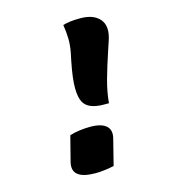

<svg xmlns="http://www.w3.org/2000/svg" viewBox="-108 -800 815 901"><g transform="rotate(-15 300.0 -349.5)"><path d="M391 -290H366Q331 -290 306 -299.5Q281 -309 269 -330Q256 -353 255.5 -399Q255 -445 271 -525L279 -564Q286 -599 285.5 -631Q285 -663 279 -700Q296 -705 315.5 -707.5Q335 -710 364 -710Q429 -710 458.5 -674.5Q488 -639 466 -574L451 -529Q428 -460 412 -403Q396 -346 391 -290ZM336 0Q320 4 294.5 7.5Q269 11 246 11Q125 11 146 -71L177 -192Q199 -199 225.5 -202.5Q252 -206 277 -206Q331 -206 354.5 -185Q378 -164 367 -123Z"/></g></svg>

Font: Recursive Mn Csl St XBd
Style: Italic
Weight: 800
Italic angle: -15°
Monospace: yes
Version: Version 1.079;hotconv 1.0.112;makeotfexe 2.5.65598; ttfautoh